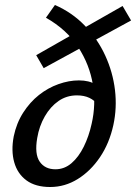

<svg xmlns="http://www.w3.org/2000/svg" viewBox="-20 -738 545 769"><path d="M181 11Q122 11 86 -15.5Q50 -42 37 -88Q24 -134 35 -192Q46 -245 73 -287Q100 -329 136 -357.5Q172 -386 214 -401Q256 -416 296 -416Q337 -416 363.5 -399.5Q390 -383 401 -356L373 -317Q359 -336 338 -346Q317 -356 288 -356Q247 -356 214.5 -333.5Q182 -311 159.5 -272Q137 -233 129 -185Q118 -121 139 -90.5Q160 -60 202 -60Q238 -60 266.5 -84.5Q295 -109 315.5 -150.5Q336 -192 347 -242Q365 -319 352 -399Q339 -479 293 -549.5Q247 -620 164 -667L200 -718Q269 -688 320 -635Q371 -582 401.5 -515.5Q432 -449 440.5 -377.5Q449 -306 434 -237Q418 -164 380.5 -108.5Q343 -53 291.5 -21Q240 11 181 11ZM155 -465 125 -517 471 -714 505 -656Z"/></svg>

Font: Ysabeau Infant SemiBold
Style: Italic
Weight: 600
Italic angle: -12°
Designer: Christian Thalmann (Catharsis Fonts)
Version: Version 2.002; featfreeze: ss01,ss02,lnum